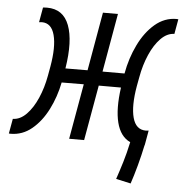

<svg xmlns="http://www.w3.org/2000/svg" viewBox="-77 -566 740 773"><g transform="rotate(5 293.0 -180.0)"><path d="M479 157.7 419.4 144.5Q431.2 109.9 442.1 74Q453.1 38.1 462.9 -7.8Q422.4 -26.4 408.4 -81.8Q394.5 -137.2 406.7 -223.6H316.9L277.3 0H216.8L256.3 -223.6L167 -223.1Q155.3 -164.1 129.4 -113Q103.5 -62 65.7 -30.8Q27.8 0.5 -20 0.5Q-22 0.5 -23.7 0.2Q-25.4 0 -26.9 0L-16.1 -60.1Q13.2 -60.5 38.6 -86.4Q64 -112.3 82.3 -154.3Q100.6 -196.3 109.4 -245.1L116.2 -282.7Q130.4 -363.8 117.9 -410.9Q105.5 -458 66.4 -458Q62 -458 55.2 -457L65.9 -517.1Q70.3 -517.6 74.5 -517.8Q78.6 -518.1 82.5 -518.1Q147.9 -518.1 171.6 -455.6Q195.3 -393.1 177.2 -280.8L266.6 -281.2L308.1 -517.6H368.7L327.1 -281.2H416Q427.2 -343.8 453.4 -397.7Q479.5 -451.7 518.3 -484.9Q557.1 -518.1 605.5 -518.1Q607.4 -518.1 609.1 -517.8Q610.8 -517.6 612.8 -517.6L602.1 -457.5Q572.8 -457 547.4 -431.2Q522 -405.3 503.7 -363.3Q485.4 -321.3 476.6 -272L469.7 -234.9Q455.6 -153.8 468.3 -106.7Q481 -59.6 521.5 -59.6Q524.9 -59.6 532.7 -60.5L531.2 -51.8Q528.3 -33.7 523.9 -10.7L522 -0.5Q522 -0.5 521.5 -0.5Q513.2 39.6 501.5 83Q489.7 126.5 479 157.7Z"/></g></svg>

Font: Cascadia Mono Light
Style: Italic
Weight: 300
Italic angle: -10°
Monospace: yes
Designer: Aaron Bell
Foundry: Saja Typeworks
Version: Version 2404.023; ttfautohint (v1.8.4)